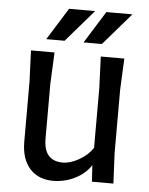

<svg xmlns="http://www.w3.org/2000/svg" viewBox="-57 -860 712 918"><g transform="rotate(5 299.5 -401.0)"><path d="M514 -146 521 0H418L413 -79Q386 -37 336.5 -12.5Q287 12 232 12Q161 12 120 -34Q79 -80 79 -163V-450L73 -600H186L179 -450V-186Q179 -79 271 -79Q307 -79 349 -103Q391 -127 414 -162V-450L408 -600H521L514 -450ZM362 -814 229 -660H141L237 -814ZM541 -814 408 -660H320L416 -814Z"/></g></svg>

Font: Farro
Style: Regular
Weight: 400
Designer: Aceler Chua
Foundry: Grayscale Limited
Version: Version 1.101